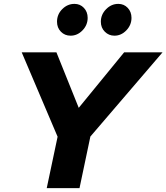

<svg xmlns="http://www.w3.org/2000/svg" viewBox="-20 -970 858 990"><path d="M221 0 277 -265 92 -700H271L386 -414L620 -700H818L446 -266L390 0ZM344 -786Q314 -786 294 -806.5Q274 -827 274 -858Q274 -896 301 -923Q328 -950 364 -950Q393 -950 412.5 -929.5Q432 -909 432 -878Q432 -841 405.5 -813.5Q379 -786 344 -786ZM570 -786Q541 -786 520.5 -806.5Q500 -827 500 -858Q500 -895 527 -922.5Q554 -950 590 -950Q619 -950 638.5 -929.5Q658 -909 658 -878Q658 -841 631.5 -813.5Q605 -786 570 -786Z"/></svg>

Font: Red Hat Text
Style: Bold Italic
Weight: 700
Italic angle: -12°
Designer: Pentagram, MCKL
Foundry: Pentagram, MCKL
Version: Version 1.023; ttfautohint (v1.8.3)